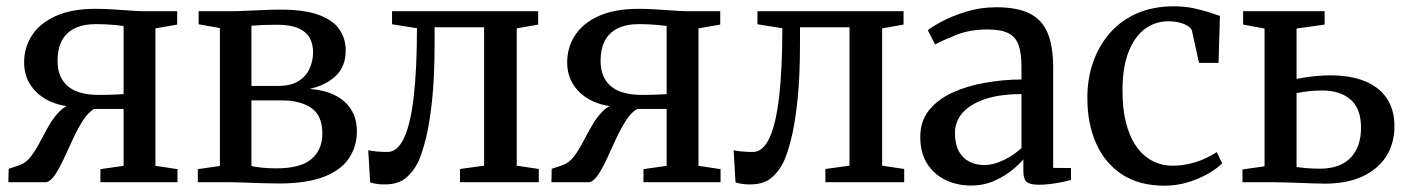

<svg xmlns="http://www.w3.org/2000/svg" viewBox="-20 -578 4468 609"><path d="M6.5 0 7.5 -42.5 41.5 -54Q63 -61.5 78.5 -82.2Q94 -103 107.8 -129.5Q121.5 -156 136.5 -182Q151.5 -208 171.5 -227.2Q191.5 -246.5 220.5 -251L222.5 -239.5Q176 -239.5 138.2 -256.8Q100.5 -274 78.5 -305.8Q56.5 -337.5 56.5 -380Q56.5 -427.5 81.5 -466Q106.5 -504.5 156.8 -527.2Q207 -550 283 -550Q309.5 -550 338.2 -548.2Q367 -546.5 393.2 -544.5Q419.5 -542.5 437.5 -542.5H542V-500L473 -488V-52L543 -41.5V0H298.5V-41.5L372 -52V-232.5H278.5Q259.5 -221.5 243 -195.8Q226.5 -170 211.8 -138Q197 -106 183 -75.8Q169 -45.5 155.2 -24.5Q141.5 -3.5 127 0ZM290.5 -277Q303 -277 318.8 -277.2Q334.5 -277.5 349 -278.2Q363.5 -279 372 -279.5V-495.5Q363 -497 347.5 -498.5Q332 -500 315.2 -500.8Q298.5 -501.5 285 -501.5Q244 -501.5 216.8 -488Q189.5 -474.5 176 -448.8Q162.5 -423 162.5 -386Q162.5 -347 179 -322.8Q195.5 -298.5 224.2 -287.8Q253 -277 290.5 -277Z M863.5 4Q840 4 810.8 3Q781.5 2 755 1Q728.5 0 711.5 0H607.5V-41.5L677.5 -51.5V-489L610 -501V-542.5H718.5Q736 -542.5 761.2 -543.8Q786.5 -545 814.8 -546.2Q843 -547.5 868 -547.5Q945 -547.5 990.5 -531Q1036 -514.5 1056.2 -485.2Q1076.5 -456 1076.5 -418Q1076.5 -367 1045 -337.2Q1013.5 -307.5 962 -296Q1009 -292.5 1042.5 -275.8Q1076 -259 1094 -230.2Q1112 -201.5 1112 -161Q1112 -114 1087.2 -76.5Q1062.5 -39 1008 -17.5Q953.5 4 863.5 4ZM856 -44Q934 -44 968.2 -73.8Q1002.5 -103.5 1002.5 -154.5Q1002.5 -212 967 -235.8Q931.5 -259.5 875.5 -259.5H777.5V-51.5Q785 -49.5 797.5 -47.8Q810 -46 825.2 -45Q840.5 -44 856 -44ZM777.5 -305.5H863Q902 -305.5 926.2 -320.5Q950.5 -335.5 961.8 -360Q973 -384.5 973 -412.5Q973 -438 962.5 -457.5Q952 -477 927 -488.2Q902 -499.5 859 -499.5Q837.5 -499.5 816.8 -498.8Q796 -498 777.5 -496.5Z M1199 7Q1184.5 7 1172.8 5Q1161 3 1154 0.5L1148 -101.5Q1158 -99 1174.8 -97.5Q1191.5 -96 1209 -96Q1241 -96 1261.8 -140.8Q1282.5 -185.5 1292.5 -273Q1302.5 -360.5 1302.5 -488.5L1223.5 -501V-542.5H1687V-500L1619 -488V-52.5L1689 -42V0H1439V-42L1515.5 -52.5V-491.5H1358.5V-441Q1358.5 -334 1350.5 -259.5Q1342.5 -185 1330.5 -137.5Q1318.5 -90 1306.5 -64.5Q1291.5 -33.5 1267 -13.2Q1242.5 7 1199 7Z M1729 0 1730 -42.5 1764 -54Q1785.5 -61.5 1801 -82.2Q1816.5 -103 1830.2 -129.5Q1844 -156 1859 -182Q1874 -208 1894 -227.2Q1914 -246.5 1943 -251L1945 -239.5Q1898.5 -239.5 1860.8 -256.8Q1823 -274 1801 -305.8Q1779 -337.5 1779 -380Q1779 -427.5 1804 -466Q1829 -504.5 1879.2 -527.2Q1929.5 -550 2005.5 -550Q2032 -550 2060.8 -548.2Q2089.5 -546.5 2115.8 -544.5Q2142 -542.5 2160 -542.5H2264.5V-500L2195.5 -488V-52L2265.5 -41.5V0H2021V-41.5L2094.5 -52V-232.5H2001Q1982 -221.5 1965.5 -195.8Q1949 -170 1934.2 -138Q1919.5 -106 1905.5 -75.8Q1891.5 -45.5 1877.8 -24.5Q1864 -3.5 1849.5 0ZM2013 -277Q2025.5 -277 2041.2 -277.2Q2057 -277.5 2071.5 -278.2Q2086 -279 2094.5 -279.5V-495.5Q2085.5 -497 2070 -498.5Q2054.5 -500 2037.8 -500.8Q2021 -501.5 2007.5 -501.5Q1966.5 -501.5 1939.2 -488Q1912 -474.5 1898.5 -448.8Q1885 -423 1885 -386Q1885 -347 1901.5 -322.8Q1918 -298.5 1946.8 -287.8Q1975.5 -277 2013 -277Z M2358 7Q2343.5 7 2331.8 5Q2320 3 2313 0.5L2307 -101.5Q2317 -99 2333.8 -97.5Q2350.5 -96 2368 -96Q2400 -96 2420.8 -140.8Q2441.5 -185.5 2451.5 -273Q2461.5 -360.5 2461.5 -488.5L2382.5 -501V-542.5H2846V-500L2778 -488V-52.5L2848 -42V0H2598V-42L2674.5 -52.5V-491.5H2517.5V-441Q2517.5 -334 2509.5 -259.5Q2501.5 -185 2489.5 -137.5Q2477.5 -90 2465.5 -64.5Q2450.5 -33.5 2426 -13.2Q2401.5 7 2358 7Z M3059.5 10.5Q3017 10.5 2980.5 -6.5Q2944 -23.5 2921.5 -57.8Q2899 -92 2899 -144Q2899 -193.5 2926.5 -228Q2954 -262.5 3000 -283.8Q3046 -305 3103.2 -315.2Q3160.5 -325.5 3220 -326V-366Q3220 -408.5 3211 -434.5Q3202 -460.5 3178.8 -472.5Q3155.5 -484.5 3112.5 -484.5Q3056.5 -484.5 3013.8 -467.5Q2971 -450.5 2946 -437L2923 -482Q2935 -492.5 2967.2 -509.8Q2999.5 -527 3044.5 -541Q3089.5 -555 3140 -555Q3206.5 -555 3246.2 -535Q3286 -515 3303.2 -472.8Q3320.5 -430.5 3320.5 -363.5V-45.5L3377 -45V-7Q3366 -4 3349 -0.5Q3332 3 3312.5 5.5Q3293 8 3276 8Q3249.5 8 3237.8 0Q3226 -8 3226 -36.5V-72.5Q3214.5 -58.5 3191 -39Q3167.5 -19.5 3134 -4.5Q3100.5 10.5 3059.5 10.5ZM3102 -54.5Q3130.5 -54.5 3162.8 -69.8Q3195 -85 3220 -108.5V-279.5Q3151 -279.5 3104 -263.5Q3057 -247.5 3033 -220Q3009 -192.5 3009 -156Q3009 -121 3021.2 -98.5Q3033.5 -76 3054.8 -65.2Q3076 -54.5 3102 -54.5Z M3674 11Q3593 11 3538.5 -25Q3484 -61 3456.5 -123.8Q3429 -186.5 3429 -265.5Q3428.5 -326.5 3446.8 -379.5Q3465 -432.5 3500 -472.8Q3535 -513 3586.2 -535.5Q3637.5 -558 3703 -558Q3737 -558 3765.2 -552Q3793.5 -546 3815 -539Q3836.5 -532 3849.5 -527.5L3845 -378.5H3783L3761 -479.5Q3759.5 -487.5 3748.8 -494.8Q3738 -502 3721.8 -506.2Q3705.5 -510.5 3686 -510.5Q3644 -510.5 3611.2 -486Q3578.5 -461.5 3559.5 -413Q3540.5 -364.5 3540.5 -293Q3540 -233 3551.8 -187.8Q3563.5 -142.5 3584.8 -112.8Q3606 -83 3635.2 -67.8Q3664.5 -52.5 3699.5 -52.5Q3728.5 -52.5 3755 -59Q3781.5 -65.5 3803 -75.5Q3824.5 -85.5 3839.5 -95.5L3856.5 -60Q3840 -43 3811.5 -26.8Q3783 -10.5 3747.5 0.2Q3712 11 3674 11Z M3921 0V-40.5L3991 -50.5V-487.5L3923 -500V-542.5H4181.5V-500L4092.5 -487.5V-327.5Q4106 -330.5 4123.2 -333Q4140.5 -335.5 4160.2 -337.2Q4180 -339 4200 -339Q4263.5 -339 4309 -320.5Q4354.5 -302 4378.8 -266Q4403 -230 4403 -178Q4403 -122.5 4376.5 -81.5Q4350 -40.5 4300.8 -18Q4251.5 4.5 4183 4.5Q4170.5 4.5 4149.5 3.8Q4128.5 3 4105.2 2.2Q4082 1.5 4061 0.8Q4040 0 4027 0ZM4166.5 -43Q4230.5 -43 4263.8 -77.5Q4297 -112 4297 -172.5Q4297 -233.5 4263.8 -262.2Q4230.5 -291 4173.5 -291Q4152 -291 4130 -288.5Q4108 -286 4092.5 -282.5V-48.5Q4106.5 -46 4126 -44.5Q4145.5 -43 4166.5 -43Z"/></svg>

Font: Merriweather 48pt
Style: Regular
Weight: 400
Version: Version 2.100